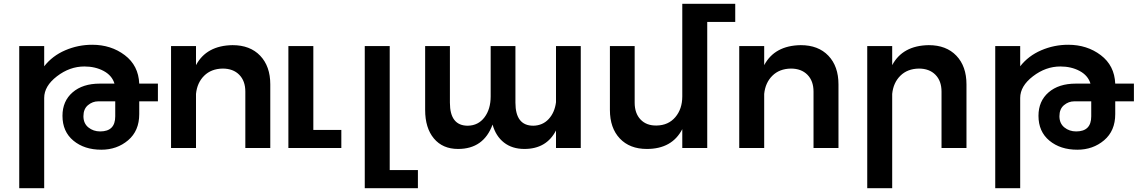

<svg xmlns="http://www.w3.org/2000/svg" viewBox="-20 -777 5973 1008"><path d="M809 -338V-245H711V-178Q711 -90 652.5 -40.5Q594 9 512 9Q423 9 365.5 -38.5Q308 -86 308 -169Q308 -246 361 -292Q414 -338 504 -338H581Q568 -381 524 -404.5Q480 -428 423 -428Q346 -428 279 -376.5Q212 -325 212 -263V211H81V-535H212V-429Q255 -484 322.5 -513Q390 -542 464 -542Q563 -542 635 -487.5Q707 -433 711 -338ZM585 -166V-245H496Q466 -245 442 -225Q418 -205 418 -167Q418 -129 444 -108Q470 -87 506 -87Q585 -87 585 -166Z M1201 -540Q1293 -540 1346 -484.5Q1399 -429 1399 -334V0H1268V-296Q1268 -352 1236 -384.5Q1204 -417 1149 -417Q1089 -416 1052 -379.5Q1015 -343 1009 -284V0H878V-535H1009V-435Q1064 -538 1201 -540Z M1625 -95H1772V0H1494V-535H1625Z M2026 116H2174V211H1895V-535H2026Z M2899 -535H3029V0H2899V-92Q2849 5 2733 5Q2669 5 2626 -28.5Q2583 -62 2566 -123Q2519 5 2385 5Q2304 5 2258 -50Q2212 -105 2212 -200V-535H2342V-238Q2342 -117 2436 -117Q2491 -118 2523.5 -161Q2556 -204 2556 -271V-535H2686V-238Q2686 -117 2780 -117Q2829 -118 2860.5 -152Q2892 -186 2899 -240Z M3840 -757V-662H3693V0H3562V-99Q3508 5 3376 5Q3286 5 3234 -50Q3182 -105 3182 -200V-535H3312V-238Q3312 -182 3343 -149.5Q3374 -117 3427 -118Q3489 -119 3525.5 -162Q3562 -205 3562 -271V-757Z M4184 -540Q4276 -540 4329 -484.5Q4382 -429 4382 -334V0H4251V-296Q4251 -352 4219 -384.5Q4187 -417 4132 -417Q4072 -416 4035 -379.5Q3998 -343 3992 -284V0H3861V-535H3992V-435Q4047 -538 4184 -540Z M4856 -540Q4948 -540 5001 -484.5Q5054 -429 5054 -334V0H4923V-296Q4923 -352 4891 -384.5Q4859 -417 4804 -417Q4744 -416 4707 -379.5Q4670 -343 4664 -284V211H4533V-535H4664V-435Q4719 -538 4856 -540Z M5933 -338V-245H5835V-178Q5835 -90 5776.5 -40.5Q5718 9 5636 9Q5547 9 5489.5 -38.5Q5432 -86 5432 -169Q5432 -246 5485 -292Q5538 -338 5628 -338H5705Q5692 -381 5648 -404.5Q5604 -428 5547 -428Q5470 -428 5403 -376.5Q5336 -325 5336 -263V211H5205V-535H5336V-429Q5379 -484 5446.5 -513Q5514 -542 5588 -542Q5687 -542 5759 -487.5Q5831 -433 5835 -338ZM5709 -166V-245H5620Q5590 -245 5566 -225Q5542 -205 5542 -167Q5542 -129 5568 -108Q5594 -87 5630 -87Q5709 -87 5709 -166Z"/></svg>

Font: Montserrat arm Medium
Style: Regular
Weight: 500
Designer: Julieta Ulanovsky
Foundry: Julieta Ulanovsky
Version: Version 6.000;PS 006.000;hotconv 1.0.88;makeotf.lib2.5.64775